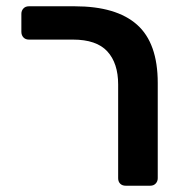

<svg xmlns="http://www.w3.org/2000/svg" viewBox="-20 -591 585 611"><path d="M380 0Q369 0 362.5 -6.5Q356 -13 356 -24V-322Q356 -390 321.5 -427.5Q287 -465 212 -465H72Q61 -465 54.5 -472Q48 -479 48 -490V-547Q48 -557 54.5 -564Q61 -571 72 -571H218Q350 -571 416 -512.5Q482 -454 482 -327V-24Q482 -14 475.5 -7Q469 0 458 0Z"/></svg>

Font: Rubik Medium
Style: Regular
Weight: 500
Designer: Hubert and Fischer
Foundry: Hubert and Fischer
Version: Version 2.300; ttfautohint (v1.8.4.7-5d5b);gftools[0.9.30]